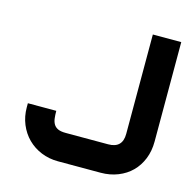

<svg xmlns="http://www.w3.org/2000/svg" viewBox="-103 -807 935 914"><g transform="rotate(15 365.0 -350.0)"><path d="M680 -210Q680 -163 664.5 -124.5Q649 -86 621.5 -58.5Q594 -31 555 -15.5Q516 0 470 0H260Q215 0 176.5 -16Q138 -32 110 -60Q82 -88 66 -126.5Q50 -165 50 -210V-230H190Q190 -210 192 -193.5Q194 -177 201 -165Q208 -153 222 -146.5Q236 -140 260 -140H470Q540 -140 540 -210V-700H680Z"/></g></svg>

Font: CAT North
Style: Regular
Weight: 400
Designer: Peter Wiegel
Foundry: Peter Wiegel
Version: Version 1.000